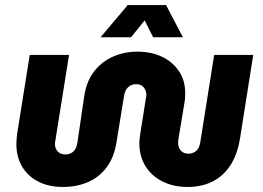

<svg xmlns="http://www.w3.org/2000/svg" viewBox="-20 -730 1042 762"><path d="M230 12Q174 12 132.5 -9Q91 -30 68 -68.5Q45 -107 45 -159Q45 -169 46 -179Q47 -189 48 -199L98 -512H254L200 -174Q198 -165 198 -159Q198 -141 209 -129Q220 -117 240 -117Q257 -117 270 -127.5Q283 -138 287 -163L315 -353Q324 -408 353.5 -446.5Q383 -485 428 -505Q473 -525 525 -525Q582 -525 624.5 -504Q667 -483 691 -446.5Q715 -410 715 -361Q715 -352 714.5 -342Q714 -332 712 -322L688 -177Q687 -174 687 -169.5Q687 -165 687 -162Q687 -144 698 -132Q709 -120 728 -120Q745 -120 758 -130.5Q771 -141 775 -166L830 -512H985L933 -183Q922 -115 893 -72Q864 -29 821.5 -8.5Q779 12 725 12Q668 12 624.5 -10Q581 -32 557 -71Q533 -110 533 -162Q533 -171 534.5 -181.5Q536 -192 537 -201L559 -340Q560 -343 560.5 -347Q561 -351 561 -353Q561 -370 550.5 -383Q540 -396 521 -396Q502 -396 489 -384.5Q476 -373 472 -348L442 -163Q432 -104 402.5 -65Q373 -26 328.5 -7Q284 12 230 12ZM379 -582 487 -710H639L706 -582H588L554 -649L500 -582Z"/></svg>

Font: MuseoModerno Thin
Style: Bold Italic
Weight: 700
Italic angle: -9°
Version: Version 1.003